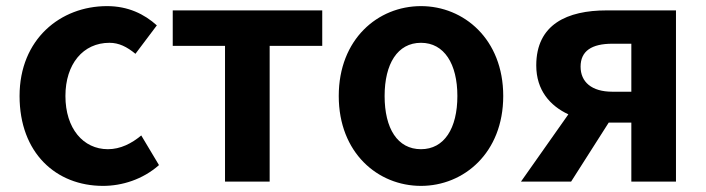

<svg xmlns="http://www.w3.org/2000/svg" viewBox="-20 -594 2310 628"><path d="M317 14C379 14 447 -7 500 -54L442 -151C411 -125 374 -106 333 -106C252 -106 194 -174 194 -280C194 -385 252 -454 338 -454C369 -454 395 -441 423 -418L493 -511C452 -548 399 -574 330 -574C178 -574 44 -466 44 -280C44 -94 163 14 317 14Z M716 0H862V-444H1034V-560H545V-444H716Z M1357 14C1497 14 1626 -94 1626 -280C1626 -466 1497 -574 1357 -574C1216 -574 1088 -466 1088 -280C1088 -94 1216 14 1357 14ZM1357 -106C1280 -106 1238 -174 1238 -280C1238 -385 1280 -454 1357 -454C1433 -454 1476 -385 1476 -280C1476 -174 1433 -106 1357 -106Z M1983 -294C1915 -294 1879 -326 1879 -376C1879 -427 1915 -451 1983 -451H2045V-294ZM1684 0H1848L1971 -193H2045V0H2191V-560H1964C1836 -560 1734 -515 1734 -380C1734 -299 1779 -248 1839 -220Z"/></svg>

Font: Noto Sans CJK TC
Style: Bold
Weight: 700
Designer: Ryoko NISHIZUKA 西塚涼子 (kana, bopomofo & ideographs); Paul D. Hunt (Latin, Greek & Cyrillic); Sandoll Communications 산돌커뮤니
Foundry: Adobe
Version: Version 2.004;hotconv 1.0.118;makeotfexe 2.5.65603